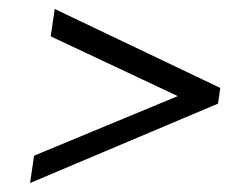

<svg xmlns="http://www.w3.org/2000/svg" viewBox="-20 -564 560 428"><path d="M47 -156 56 -217 401 -360 397 -340 93 -483 102 -544 471 -368 466 -333Z"/></svg>

Font: Pathway Extreme SemiCondensed Light
Style: Italic
Weight: 300
Width: 4
Italic angle: -8°
Version: Version 1.001;gftools[0.9.26]